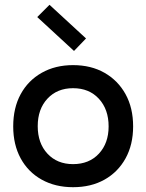

<svg xmlns="http://www.w3.org/2000/svg" viewBox="-20 -769 609 799"><path d="M284 10Q210 10 153.5 -21.5Q97 -53 66 -110Q35 -167 35 -243Q35 -320 66 -377Q97 -434 153.5 -466Q210 -498 284 -498Q359 -498 415 -466Q471 -434 502.5 -377Q534 -320 534 -243Q534 -167 502.5 -110Q471 -53 415 -21.5Q359 10 284 10ZM284 -86Q351 -86 391.5 -129.5Q432 -173 432 -243Q432 -314 391.5 -358Q351 -402 284 -402Q218 -402 177.5 -358.5Q137 -315 137 -244Q137 -173 177.5 -129.5Q218 -86 284 -86ZM288 -557 135 -698 186 -749 338 -609Z"/></svg>

Font: Gabarito
Style: Regular
Weight: 400
Designer: Leandro Assis / Alvaro Franca / Felipe Casaprima
Foundry: Naipe Foundry
Version: Version 1.000